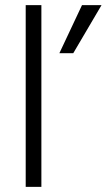

<svg xmlns="http://www.w3.org/2000/svg" viewBox="-20 -727 415 747"><path d="M141 0H80V-707H141ZM265 -520H211L299 -707H375Z"/></svg>

Font: Hind Guntur Light
Style: Regular
Weight: 300
Designer: Manushi Parikh, Hitesh Malaviya
Foundry: Indian Type Foundry
Version: Version 1.002;PS 1.0;hotconv 1.0.86;makeotf.lib2.5.63406; tt